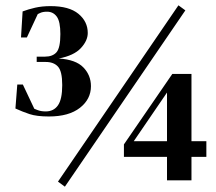

<svg xmlns="http://www.w3.org/2000/svg" viewBox="-20 -678 813 722"><path d="M164 -240Q118 -240 91 -249Q64 -258 38 -270L45 -360H66L109 -269Q109 -269 121.5 -264Q134 -259 152 -259Q182 -259 198 -282Q214 -305 214 -358Q214 -410 198 -427.5Q182 -445 152 -445H118V-465H149Q178 -465 192.5 -481.5Q207 -498 207 -550Q207 -597 193.5 -615.5Q180 -634 157 -634Q141 -634 131.5 -629.5Q122 -625 122 -625L81 -537H59L65 -635Q86 -643 112 -649Q138 -655 170 -655Q240 -655 275 -626Q310 -597 310 -554Q310 -525 284 -497Q258 -469 201 -458Q265 -454 293.5 -424.5Q322 -395 322 -354Q322 -305 280.5 -272.5Q239 -240 164 -240ZM224 24 198 5 651 -658 677 -639ZM608 0V-88H446V-135L628 -400H700V-147H756V-88H700V0ZM483 -147H608V-330Z"/></svg>

Font: DeepMind Serif Text
Style: Regular
Weight: 400
Designer: Frank Grießhammer / Modifications: Colophon Foundry
Foundry: Colophon Foundry
Version: Version 5.003; ttfautohint (v1.8.2)